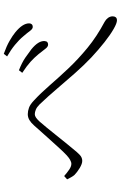

<svg xmlns="http://www.w3.org/2000/svg" viewBox="173 -904 653 1040"><g transform="rotate(-90 500.0 -384.5)"><path d="M726 -503Q707 -526 685 -546Q663 -566 625 -591L639 -609Q680 -593 707 -574.5Q734 -556 752 -542Q800 -503 797 -469Q796 -459 791 -455Q786 -451 778 -451Q766 -451 755 -466Q744 -481 726 -503ZM823 -585Q804 -608 776.5 -630.5Q749 -653 714 -673L728 -691Q770 -676 798.5 -659.5Q827 -643 844 -629Q893 -589 893 -554Q893 -545 888 -539.5Q883 -534 874 -534Q863 -534 852.5 -548.5Q842 -563 823 -585ZM48 -348 66 -364Q84 -348 101 -336.5Q118 -325 132 -325Q142 -325 154 -332Q166 -339 178 -350Q195 -366 216 -389Q237 -412 260 -437.5Q283 -463 304 -486.5Q325 -510 340 -527Q354 -543 369 -552Q384 -561 401 -561Q418 -561 436 -554.5Q454 -548 476 -527Q515 -491 557 -442.5Q599 -394 649 -341Q699 -288 760.5 -237.5Q822 -187 901 -145Q914 -138 922.5 -126.5Q931 -115 931 -101Q931 -91 926 -84.5Q921 -78 909 -78Q894 -78 862.5 -96Q831 -114 791 -145.5Q751 -177 708 -217Q665 -258 623 -305.5Q581 -353 539 -402.5Q497 -452 453 -498Q439 -512 425.5 -517.5Q412 -523 401 -523Q392 -523 382.5 -516.5Q373 -510 361 -497Q348 -482 328.5 -458.5Q309 -435 288.5 -409Q268 -383 248 -358.5Q228 -334 213 -316Q194 -292 180 -279Q166 -266 148 -266Q132 -266 109 -280Q86 -294 72 -308Q65 -316 59 -327Q53 -338 48 -348Z"/></g></svg>

Font: Noto Serif TC
Style: Regular
Weight: 200
Designer: Ryoko NISHIZUKA 西塚涼子 (kana & ideographs); Frank Grießhammer (Latin, Greek & Cyrillic); Wenlong ZHANG 张文龙 (bopomofo); San
Foundry: Adobe
Version: Version 2.001;hotconv 1.1.0;makeotfexe 2.6.0